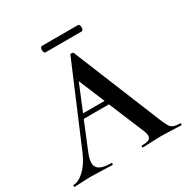

<svg xmlns="http://www.w3.org/2000/svg" viewBox="-182 -898 1015 1043"><g transform="rotate(-30 325.5 -376.0)"><path d="M660 0Q642 0 604 -2Q562 -4 537 -4Q511 -4 473 -2Q437 0 420 0Q416 0 416 -6Q416 -12 420 -12Q450 -12 463 -18.5Q476 -25 476 -42Q476 -57 464 -84L376 -295H218L150 -129Q134 -91 134 -68Q134 -39 157 -25.5Q180 -12 228 -12Q232 -12 232 -6Q232 0 227 0Q214 0 170 -2Q120 -4 94 -4Q70 -4 38 -2Q10 0 -8 0Q-12 0 -12 -6Q-12 -12 -8 -12Q22 -12 57.5 -44.5Q93 -77 119 -136L330 -634Q330 -637 337 -637Q346 -637 350 -633L574 -84Q589 -49 596.5 -37Q604 -25 618 -18.5Q632 -12 660 -12Q663 -12 663 -6Q663 0 660 0ZM230 -323H365L297 -486ZM208 -732Q208 -740 211 -746Q214 -752 218 -752H446Q451 -752 454 -746Q457 -740 457 -732Q457 -724 454 -718Q451 -712 446 -712H218Q214 -712 211 -718Q208 -724 208 -732Z"/></g></svg>

Font: Cormorant Upright
Style: Bold
Weight: 700
Designer: Christian Thalmann (Catharsis Fonts)
Foundry: Catharsis Fonts
Version: Version 3.302